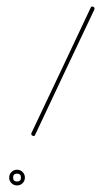

<svg xmlns="http://www.w3.org/2000/svg" viewBox="-20 -548 316 586"><path d="M265 -527Q270 -525 268 -519Q223 -424 177.5 -328Q132 -232 87 -136Q85 -131 79 -134Q74 -136 76 -142Q121 -237 166.5 -333Q212 -429 257 -525Q259 -530 265 -527ZM44 -6Q44 -18 32 -18Q20 -18 20 -6Q20 6 32 6Q44 6 44 -6ZM8 -6Q8 -16 15 -23Q22 -30 32 -30Q42 -30 49 -23Q56 -16 56 -6Q56 4 49 11Q42 18 32 18Q22 18 15 11Q8 4 8 -6Z"/></svg>

Font: FRB American Cursive Guidelines Arrows Thin
Style: Italic
Weight: 100
Italic angle: -25°
Version: Version 2.0;Modular Font Editor K font №1